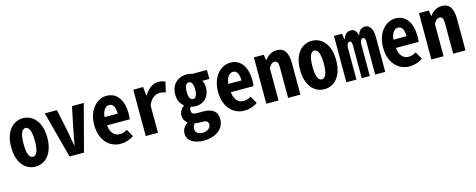

<svg xmlns="http://www.w3.org/2000/svg" viewBox="-35 -1297 5569 2247"><g transform="rotate(-15 2750.0 -173.0)"><path d="M250 12C367 12 469 -84 469 -281C469 -478 367 -574 250 -574C133 -574 31 -478 31 -281C31 -84 133 12 250 12ZM250 -107C206 -107 181 -164 181 -281C181 -397 206 -456 250 -456C293 -456 319 -397 319 -281C319 -164 293 -107 250 -107Z M663 0H838L986 -562H843L785 -281C775 -224 765 -168 754 -111H750C740 -168 729 -224 719 -281L661 -562H514Z M1281 12C1339 12 1396 -6 1441 -39L1391 -128C1361 -110 1334 -100 1300 -100C1235 -100 1190 -147 1181 -238H1456C1458 -252 1461 -280 1461 -307C1461 -463 1394 -574 1263 -574C1146 -574 1037 -463 1037 -281C1037 -95 1145 12 1281 12ZM1178 -339C1185 -420 1223 -462 1266 -462C1314 -462 1337 -415 1337 -339Z M1586 0H1734V-329C1766 -414 1820 -446 1874 -446C1900 -446 1921 -441 1945 -432L1974 -557C1948 -567 1930 -574 1887 -574C1822 -574 1764 -531 1720 -457H1715L1705 -562H1586Z M2229 228C2384 228 2480 145 2480 37C2480 -62 2420 -104 2308 -104H2241C2185 -104 2169 -120 2169 -151C2169 -173 2175 -183 2184 -197C2206 -188 2226 -186 2244 -186C2332 -186 2414 -246 2414 -370C2414 -406 2404 -434 2392 -453H2478V-562H2298C2280 -570 2255 -574 2235 -574C2140 -574 2045 -515 2045 -377C2045 -309 2072 -262 2110 -233V-229C2076 -205 2052 -166 2052 -124C2052 -78 2071 -49 2099 -29V-25C2053 6 2032 44 2032 91C2032 185 2124 228 2229 228ZM2235 -275C2205 -275 2183 -303 2183 -377C2183 -450 2204 -477 2235 -477C2265 -477 2286 -449 2286 -377C2286 -303 2265 -275 2235 -275ZM2244 135C2188 135 2154 110 2154 69C2154 45 2161 24 2179 3C2197 9 2216 10 2243 10H2263C2313 10 2340 21 2340 62C2340 100 2301 135 2244 135Z M2781 12C2839 12 2896 -6 2941 -39L2891 -128C2861 -110 2834 -100 2800 -100C2735 -100 2690 -147 2681 -238H2956C2958 -252 2961 -280 2961 -307C2961 -463 2894 -574 2763 -574C2646 -574 2537 -463 2537 -281C2537 -95 2645 12 2781 12ZM2678 -339C2685 -420 2723 -462 2766 -462C2814 -462 2837 -415 2837 -339Z M3047 0H3195V-391C3215 -429 3237 -450 3263 -450C3299 -450 3311 -427 3311 -367V0H3460V-380C3460 -504 3420 -574 3326 -574C3261 -574 3214 -538 3180 -494H3176L3166 -562H3047Z M3750 12C3867 12 3969 -84 3969 -281C3969 -478 3867 -574 3750 -574C3633 -574 3531 -478 3531 -281C3531 -84 3633 12 3750 12ZM3750 -107C3706 -107 3681 -164 3681 -281C3681 -397 3706 -456 3750 -456C3793 -456 3819 -397 3819 -281C3819 -164 3793 -107 3750 -107Z M4017 0H4139V-396C4145 -431 4156 -450 4176 -450C4195 -450 4203 -433 4203 -397V0H4301V-396C4307 -431 4317 -450 4337 -450C4356 -450 4366 -434 4366 -397V0H4488V-423C4488 -519 4453 -574 4393 -574C4346 -574 4312 -536 4302 -484C4295 -541 4267 -574 4226 -574C4172 -574 4144 -540 4129 -492H4125L4114 -562H4017Z M4781 12C4839 12 4896 -6 4941 -39L4891 -128C4861 -110 4834 -100 4800 -100C4735 -100 4690 -147 4681 -238H4956C4958 -252 4961 -280 4961 -307C4961 -463 4894 -574 4763 -574C4646 -574 4537 -463 4537 -281C4537 -95 4645 12 4781 12ZM4678 -339C4685 -420 4723 -462 4766 -462C4814 -462 4837 -415 4837 -339Z M5047 0H5195V-391C5215 -429 5237 -450 5263 -450C5299 -450 5311 -427 5311 -367V0H5460V-380C5460 -504 5420 -574 5326 -574C5261 -574 5214 -538 5180 -494H5176L5166 -562H5047Z"/></g></svg>

Font: Noto Sans Mono CJK JP Bold
Style: Regular
Weight: 700
Designer: Ryoko NISHIZUKA (kana & ideographs); Paul D. Hunt (Latin, Greek & Cyrillic); Wenlong ZHANG (bopomofo); Sandoll Communica
Foundry: Adobe Systems Incorporated
Version: Version 1.004;PS 1.004;hotconv 1.0.82;makeotf.lib2.5.63406